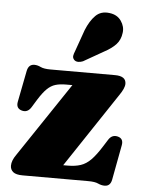

<svg xmlns="http://www.w3.org/2000/svg" viewBox="-53 -774 610 829"><g transform="rotate(5 252.0 -359.5)"><path d="M460 -380.5 246 -59H265Q298 -59 321.5 -66.8Q345 -74.5 365.8 -95.5Q386.5 -116.5 411.5 -156.5L429.5 -185Q444.5 -209 469.5 -203Q496 -196.5 490.5 -167L462 -15Q456.5 13.5 431.5 13.5Q417.5 13.5 403.2 6.8Q389 0 360 0H75.5Q46.5 0 34 -10.2Q21.5 -20.5 21.5 -37.5Q21.5 -59.5 40 -85.5L255.5 -407H228Q201 -407 182 -401.2Q163 -395.5 146.2 -379.2Q129.5 -363 110 -332L87.5 -295.5Q72 -271.5 47.5 -278.5Q21 -286 27 -315.5L53.5 -451Q59.5 -480 84.5 -480Q98 -480 112.2 -473Q126.5 -466 155.5 -466H435Q483 -466 483 -432.5Q483 -413 460 -380.5ZM287.5 -648Q304 -689 327.5 -712.5Q351 -736 388 -731Q422 -727 439 -702.2Q456 -677.5 452 -650.5Q448.5 -620.5 430.2 -600.5Q412 -580.5 377 -562L292 -513.5Q281.5 -509 270.8 -509.2Q260 -509.5 253.5 -516.5Q246.5 -524.5 248 -533.8Q249.5 -543 254 -553.5Z"/></g></svg>

Font: Fraunces 72pt S050 Black
Style: Regular
Weight: 900
Version: Version 1.000; ttfautohint (v1.8.3)